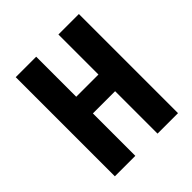

<svg xmlns="http://www.w3.org/2000/svg" viewBox="-189 -815 942 942"><g transform="rotate(-45 282.0 -344.0)"><path d="M68.8 0H210.8V-294.4H365V0H507V-687.8H365V-410H210.8V-687.8H68.8Z"/></g></svg>

Font: Secuela Light
Style: Regular
Weight: 300
Designer: Fernando Haro
Foundry: deFharo
Version: Version 1.708